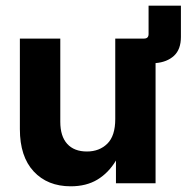

<svg xmlns="http://www.w3.org/2000/svg" viewBox="-20 -653 686 684"><path d="M231.9 10.7Q149.4 10.7 100.1 -42.2Q50.8 -95.2 50.8 -192.9V-515.6H194.8V-219.2Q194.8 -167.5 219.5 -140.4Q244.1 -113.3 289.6 -113.3Q334 -113.3 362.3 -141.1Q390.6 -168.9 390.6 -229V-515.6H493.2Q509.3 -515.6 509.3 -531.7V-632.8H624.5V-521.5Q624.5 -477.1 599.9 -454.3Q575.2 -431.6 534.2 -428.2V0H393.1V-81.1Q366.7 -37.1 327.1 -13.2Q287.6 10.7 231.9 10.7Z"/></svg>

Font: Inter Display
Style: Bold
Weight: 700
Designer: Rasmus Andersson
Foundry: rsms
Version: Version 4.001;git-9221beed3